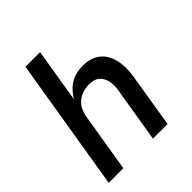

<svg xmlns="http://www.w3.org/2000/svg" viewBox="-200 -868 1001 1001"><g transform="rotate(-45 300.0 -367.5)"><path d="M27 0 148 -735H256L207 -437Q219 -457 235.5 -475Q252 -493 273 -505.5Q294 -518 317 -523Q340 -528 362 -528Q391 -528 417.5 -520Q444 -512 464 -494.5Q484 -477 495.5 -452.5Q507 -428 511.5 -401Q516 -374 514.5 -345.5Q513 -317 508 -288L461 0H353L403 -303Q406 -319 406.5 -335Q407 -351 404 -366.5Q401 -382 394 -395.5Q387 -409 375.5 -418.5Q364 -428 349 -432Q334 -436 317 -436Q296 -436 273.5 -429.5Q251 -423 232.5 -408.5Q214 -394 203.5 -372.5Q193 -351 189 -329L135 0Z"/></g></svg>

Font: Iosevka SmBd Ex Obl
Style: Regular
Weight: 600
Width: 7
Italic angle: -9°
Monospace: yes
Designer: Belleve Invis
Foundry: Belleve Invis
Version: Version 32.5.0; ttfautohint (v1.8.4)